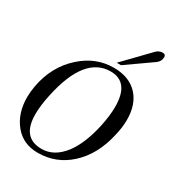

<svg xmlns="http://www.w3.org/2000/svg" viewBox="-221 -1086 1145 1240"><g transform="rotate(30 351.0 -466.0)"><path d="M628 -339Q591 -170 485 -75Q385 16 249 16Q140 16 76 -62Q11 -141 11 -262Q11 -299 19 -345Q49 -509 162 -610Q268 -706 402 -706Q516 -706 579.5 -639.5Q643 -573 643 -455Q643 -400 628 -339ZM517 -341Q535 -426 535 -491Q535 -675 396 -675Q202 -675 131 -345Q112 -259 112 -193Q112 -18 258 -18Q352 -18 423 -111Q485 -195 517 -341ZM649 -927Q649 -896 622 -876L433 -743H401L581 -929Q601 -948 627 -948Q649 -948 649 -927Z"/></g></svg>

Font: GFS Didot
Style: Italic
Weight: 400
Italic angle: -12°
Designer: Takis Katsoulidis and George D. Matthiopoulos
Foundry: George Matthiopoulos and Takis Katsoulidis
Version: Version 1.0